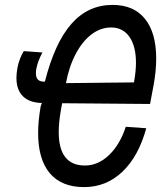

<svg xmlns="http://www.w3.org/2000/svg" viewBox="-20 -755 657 783"><path d="M135.5 -212.5Q135.5 -262 146 -322L151 -335Q100.5 -336 73.8 -362.2Q47 -388.5 47 -437.5Q47 -455 51 -478Q54.5 -498 62.5 -517.5Q70.5 -537 77 -546.5L153 -541Q144 -524 137.8 -508.2Q131.5 -492.5 128 -474Q126.5 -464.5 126.5 -456Q126.5 -438 135.2 -429.8Q144 -421.5 163 -422Q203 -580 271 -657.5Q339 -735 439 -735Q525.5 -735 571.2 -678.2Q617 -621.5 617 -516Q617 -466.5 606.5 -408L603.5 -392.5Q596.5 -357.5 592 -331L233.5 -334L228.5 -307Q219.5 -256 219.5 -216.5Q219.5 -80 326.5 -80Q380 -80 424.5 -122.5Q469 -165 493 -238L576.5 -232Q545 -117 479 -54.5Q413 8 323 8Q231 8 183.2 -48.5Q135.5 -105 135.5 -212.5ZM526.5 -419 527.5 -426Q534.5 -466.5 534.5 -498.5Q534.5 -566.5 507.8 -604.8Q481 -643 433 -643Q390.5 -643 353.2 -614.8Q316 -586.5 288.8 -535Q261.5 -483.5 249 -416Z"/></svg>

Font: JuliaMono Italic
Style: Regular
Weight: 400
Italic angle: -9°
Monospace: yes
Designer: cormullion
Foundry: corm
Version: Version 0.049; ttfautohint (v1.8.4)